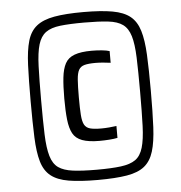

<svg xmlns="http://www.w3.org/2000/svg" viewBox="-51 -745 758 802"><g transform="rotate(-5 328.0 -344.0)"><path d="M327 8Q253 8 205.5 0Q158 -8 131 -29.5Q104 -51 92.5 -90.5Q81 -130 78.5 -192Q76 -254 76 -344Q76 -433 78.5 -495Q81 -557 92.5 -596.5Q104 -636 131 -657.5Q158 -679 205.5 -687.5Q253 -696 327 -696Q402 -696 449.5 -687.5Q497 -679 523.5 -657.5Q550 -636 562 -596.5Q574 -557 577 -495Q580 -433 580 -344Q580 -254 577 -192Q574 -130 562 -90.5Q550 -51 523.5 -29.5Q497 -8 449.5 0Q402 8 327 8ZM348 -154Q303 -154 276 -164Q249 -174 237 -196Q225 -218 221 -254.5Q217 -291 217 -343Q217 -395 221 -431Q225 -467 237 -489.5Q249 -512 276 -522Q303 -532 348 -532Q370 -532 390.5 -530Q411 -528 423 -524V-475Q408 -477 391.5 -478.5Q375 -480 360 -480Q330 -480 313.5 -475.5Q297 -471 289.5 -457.5Q282 -444 280 -416.5Q278 -389 278 -343Q278 -296 280 -268.5Q282 -241 289.5 -227.5Q297 -214 313.5 -209.5Q330 -205 360 -205Q376 -205 393.5 -206.5Q411 -208 424 -210V-160Q410 -157 389 -155.5Q368 -154 348 -154ZM327 -35Q388 -35 427.5 -40Q467 -45 489 -60.5Q511 -76 521 -110Q531 -144 533 -200.5Q535 -257 535 -344Q535 -430 533 -487Q531 -544 521 -577.5Q511 -611 489 -627Q467 -643 427.5 -647.5Q388 -652 327 -652Q266 -652 227 -647.5Q188 -643 166 -627Q144 -611 134 -577.5Q124 -544 122 -487Q120 -430 120 -344Q120 -257 122 -200.5Q124 -144 134 -110Q144 -76 166 -60.5Q188 -45 227 -40Q266 -35 327 -35Z"/></g></svg>

Font: Saira SemiCondensed Medium
Style: Regular
Weight: 500
Width: 4
Designer: Hector Gatti with collaboration of the Omnibus-Type team
Foundry: Omnibus-Type
Version: Version 1.101